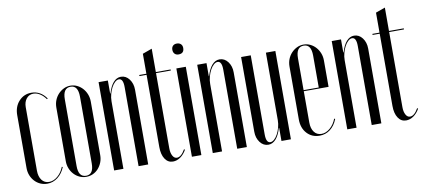

<svg xmlns="http://www.w3.org/2000/svg" viewBox="-62 -841 2340 1060"><g transform="rotate(-10 1108.5 -311.0)"><path d="M31 -393Q31 -441 59 -471.5Q87 -502 129 -502Q180 -502 213 -455L208 -452Q194 -472 176 -483.5Q158 -495 139 -495Q115 -495 100 -476.5Q85 -458 85 -429V-73Q85 -40 100 -20Q115 0 141 0Q166 0 189 -19.5Q212 -39 224 -70L229 -68Q215 -33 188.5 -12.5Q162 8 130 8Q109 8 91 0Q73 -8 59.5 -22.5Q46 -37 38.5 -56Q31 -75 31 -97Z M348 -503Q368 -503 385.5 -494.5Q403 -486 416 -471.5Q429 -457 436.5 -438Q444 -419 444 -397V-96Q444 -75 436.5 -56Q429 -37 416 -22.5Q403 -8 385.5 0Q368 8 348 8Q328 8 310.5 0Q293 -8 279.5 -22.5Q266 -37 258.5 -56Q251 -75 251 -96V-397Q251 -419 258.5 -438Q266 -457 279.5 -471.5Q293 -486 310.5 -494.5Q328 -503 348 -503ZM348 -497Q305 -497 305 -434V-60Q305 2 348 2Q390 2 390 -60V-434Q390 -497 348 -497Z M559 -422Q570 -461 588.5 -482Q607 -503 631 -503Q659 -503 677.5 -478.5Q696 -454 696 -419V0H642V-443Q642 -491 618 -491Q607 -491 596 -481Q585 -471 576.5 -455Q568 -439 562.5 -419Q557 -399 557 -378V0H505V-495H557V-422Z M834 8Q806 8 789.5 -17Q773 -42 773 -84V-489H733V-495H773V-607L826 -626V-495H909V-489H826V-68Q826 -42 835 -25.5Q844 -9 859 -9Q883 -9 905 -48L910 -45Q896 -20 876 -6Q856 8 834 8Z M937 -600Q937 -614 945 -622Q953 -630 967 -630Q981 -630 989.5 -622Q998 -614 998 -600Q998 -569 967 -569Q953 -569 945 -577.5Q937 -586 937 -600ZM994 -495V0H941V-495Z M1112 -422Q1123 -461 1141.5 -482Q1160 -503 1184 -503Q1212 -503 1230.5 -478.5Q1249 -454 1249 -419V0H1195V-443Q1195 -491 1171 -491Q1160 -491 1149 -481Q1138 -471 1129.5 -455Q1121 -439 1115.5 -419Q1110 -399 1110 -378V0H1058V-495H1110V-422Z M1441 -73Q1430 -34 1411.5 -13Q1393 8 1369 8Q1341 8 1322.5 -16.5Q1304 -41 1304 -76V-495H1358V-52Q1358 -4 1382 -4Q1393 -4 1404 -14Q1415 -24 1423.5 -40Q1432 -56 1437.5 -76Q1443 -96 1443 -117V-495H1496V0H1443V-73Z M1558 -397Q1558 -419 1565.5 -438Q1573 -457 1586.5 -471.5Q1600 -486 1617.5 -494.5Q1635 -503 1655 -503Q1675 -503 1692.5 -494.5Q1710 -486 1723 -471.5Q1736 -457 1743.5 -438Q1751 -419 1751 -397V-249H1612V-73Q1612 -40 1627 -20Q1642 0 1668 0Q1693 0 1716 -19.5Q1739 -39 1751 -71L1756 -68Q1742 -32 1716 -12Q1690 8 1656 8Q1613 8 1585.5 -22Q1558 -52 1558 -100ZM1697 -255V-434Q1697 -497 1655 -497Q1612 -497 1612 -434V-255Z M1866 -422Q1877 -461 1895.5 -482Q1914 -503 1938 -503Q1966 -503 1984.5 -478.5Q2003 -454 2003 -419V0H1949V-443Q1949 -491 1925 -491Q1914 -491 1903 -481Q1892 -471 1883.5 -455Q1875 -439 1869.5 -419Q1864 -399 1864 -378V0H1812V-495H1864V-422Z M2141 8Q2113 8 2096.5 -17Q2080 -42 2080 -84V-489H2040V-495H2080V-607L2133 -626V-495H2216V-489H2133V-68Q2133 -42 2142 -25.5Q2151 -9 2166 -9Q2190 -9 2212 -48L2217 -45Q2203 -20 2183 -6Q2163 8 2141 8Z"/></g></svg>

Font: Moniqa Cond Display
Style: Regular
Weight: 400
Width: 3
Designer: Rajesh Rajput
Foundry: Rajesh Rajput
Version: Version 1.000